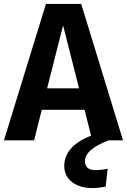

<svg xmlns="http://www.w3.org/2000/svg" viewBox="-29 -712 644 974"><path d="M522 0Q402 46 402 105Q402 151 456 151Q485 151 517 144L507 235Q470 242 439 242Q376 242 336.5 211.5Q297 181 297 130Q297 30 433 -24L400 -155H183L144 0H-9L204 -692H383L595 0ZM210 -264H372L291 -583Z"/></svg>

Font: Fira Sans SemiBold
Style: Regular
Weight: 600
Designer: bBox Type GmbH & Carrois Corporate GbR & Edenspiekermann AG
Foundry: bBox Type GmbH & Carrois Corporate GbR & Edenspiekermann AG
Version: Version 4.301;PS 004.301;hotconv 1.0.88;makeotf.lib2.5.64775